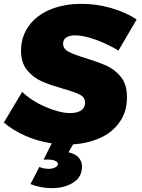

<svg xmlns="http://www.w3.org/2000/svg" viewBox="-34 -736 736 995"><path d="M321 -468C302 -478 293 -492 293 -510C293 -524 299 -535 310 -542C321 -549 336 -553 355 -553C384 -553 420 -545 463 -530C506 -514 545 -495 580 -474L674 -635C637 -660 594 -679 543 -694C492 -709 441 -716 389 -716C327 -716 272 -706 225 -686C178 -666 141 -638 115 -601C88 -564 75 -521 75 -472C75 -431 86 -397 107 -372C128 -347 152 -328 181 -315C210 -302 246 -290 290 -277C331 -266 360 -255 379 -246C398 -236 407 -222 407 -204C407 -187 400 -173 387 -164C373 -155 354 -150 330 -150C293 -150 251 -161 202 -182C153 -203 113 -229 81 -260L-14 -101C17 -74 55 -51 98 -32C141 -13 187 0 234 7L192 91H214C229 91 241 93 251 97C261 101 266 107 266 114C266 121 262 126 253 131C244 136 232 139 219 139C202 139 185 136 170 129L124 218C159 232 197 239 236 239C279 239 316 229 346 210C376 191 391 163 391 126C391 109 385 94 374 81C363 68 345 59 321 53L345 12C397 9 444 -3 487 -22C529 -41 562 -69 587 -105C612 -140 624 -183 624 -233C624 -276 614 -310 593 -337C572 -363 547 -382 519 -395C490 -408 454 -421 409 -435C369 -447 340 -458 321 -468Z"/></svg>

Font: Argentum Sans ExtraBold
Style: Italic
Weight: 800
Italic angle: -11.3°
Designer: Julieta Ulanovsky
Foundry: Julieta Ulanovsky
Version: Version 5.001;February 15, 2019;FontCreator 11.5.0.2425 64-b